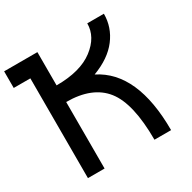

<svg xmlns="http://www.w3.org/2000/svg" viewBox="-187 -1062 1250 1250"><g transform="rotate(-30 437.5 -437.5)"><path d="M750 0H625Q625 -273.4 535.2 -386.7Q445.3 -500 250 -500V0H125V-750H0V-875H250V-750V-625Q429.7 -625 527.3 -699.2Q625 -773.4 625 -875H750Q750 -773.4 687.5 -691.4Q625 -609.4 500 -562.5Q750 -437.5 750 0Z"/></g></svg>

Font: CraftyPE
Style: Regular
Weight: 400
Designer: Erek Butcher
Foundry: Haunted Coop
Version: Version 0.018;April 4, 2024;FontCreator 15.0.0.2962 64-bit